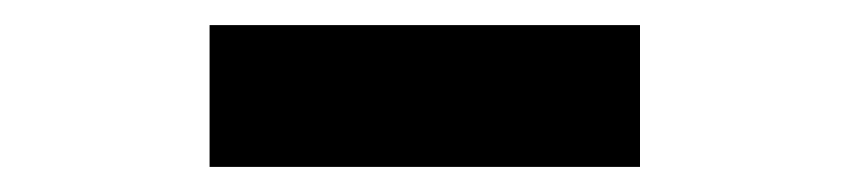

<svg xmlns="http://www.w3.org/2000/svg" viewBox="-20 -808 677 153"><path d="M147 -675H490V-788H147Z"/></svg>

Font: ChiuKong Gothic MN Heavy
Style: Regular
Weight: 900
Designer: Ryoko NISHIZUKA 西塚涼子 (kana, bopomofo & ideographs); Paul D. Hunt (Latin, Greek & Cyrillic); Sandoll Communications 산돌커뮤니
Foundry: Adobe
Version: Version 1.300